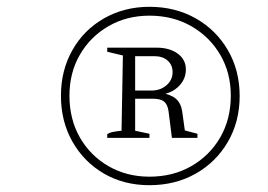

<svg xmlns="http://www.w3.org/2000/svg" viewBox="-20 -753 788 564"><path d="M419 -209Q344 -209 285.5 -243Q227 -277 193 -336.5Q159 -396 159 -472Q159 -546 192.5 -605.5Q226 -665 285.5 -699Q345 -733 419 -733Q495 -733 555 -699Q615 -665 649.5 -605.5Q684 -546 684 -471Q684 -396 649.5 -336.5Q615 -277 555 -243Q495 -209 419 -209ZM295 -348V-359Q301 -363 309.5 -365Q318 -367 337 -369L341 -590L295 -601V-613H377V-369L419 -360V-348ZM419 -234Q488 -234 542 -265Q596 -296 627 -349.5Q658 -403 658 -472Q658 -539 627 -592Q596 -645 542 -676Q488 -707 419 -707Q352 -707 298.5 -676Q245 -645 214.5 -592Q184 -539 184 -472Q184 -403 214.5 -349.5Q245 -296 298.5 -265Q352 -234 419 -234ZM485 -348 475 -427Q472 -447 461.5 -455Q451 -463 429 -463H360V-487H425Q451 -487 469 -502.5Q487 -518 487 -541Q487 -562 472.5 -575Q458 -588 433 -588H360V-613H440Q478 -613 502 -595.5Q526 -578 526 -549Q526 -521 506 -500.5Q486 -480 454 -475L450 -481Q481 -476 496 -463.5Q511 -451 515 -427L526 -348L504 -375L560 -360V-348Z"/></svg>

Font: Piazzolla Thin Thin
Style: Italic
Weight: 250
Italic angle: -11.3°
Version: Version 2.005